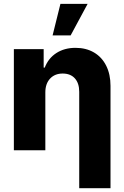

<svg xmlns="http://www.w3.org/2000/svg" viewBox="-20 -788 650 1007"><path d="M217.8 0H52.7V-530.3H209V-433.6H214.8Q233.4 -482.4 275.6 -509.8Q317.9 -537.1 376 -537.1Q431.6 -537.1 473.1 -512.7Q514.6 -488.3 537.1 -443.1Q559.6 -397.9 559.6 -337.9V199.2H395.5V-306.6Q395.5 -351.6 372.6 -377Q349.6 -402.3 308.6 -402.3Q267.6 -402.3 242.7 -375.7Q217.8 -349.1 217.8 -303.7ZM296.9 -767.6H439.5L350.6 -602.5H255.9Z"/></svg>

Font: Pretendard GOV ExtraBold
Style: Regular
Weight: 800
Designer: Base glyphs from Inter by Rasmus Andersson; Hangeul glyphs from Noto Sans CJK(Source Han Sans) by Jang Soo-young and Kan
Foundry: Kil Hyung-jin
Version: Version 1.309